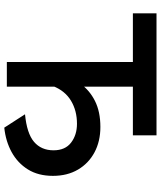

<svg xmlns="http://www.w3.org/2000/svg" viewBox="53 -793 752 898"><g transform="rotate(90 429.0 -344.0)"><path d="M270 0V-589.5H42.5V-700H613V-589.5H385.5V0ZM577 12 514.5 -85Q604 -93.5 643.5 -127.2Q683 -161 683 -218.5Q683 -273 647 -300.5Q611 -328 559 -328Q497.5 -328 451 -300Q404.5 -272 382.5 -215.5L328 -246.5Q341 -300.5 371.5 -343.8Q402 -387 452.2 -412.2Q502.5 -437.5 574 -437.5Q641 -437.5 692.5 -410Q744 -382.5 773.2 -332.8Q802.5 -283 802.5 -215.5Q802.5 -146.5 772.2 -98.2Q742 -50 691 -22.2Q640 5.5 577 12Z"/></g></svg>

Font: Overpass SemiBold
Style: Regular
Weight: 600
Designer: Delve Withrington, Dave Bailey, Thomas Jockin
Foundry: Delve Fonts LLC
Version: Version 4.000